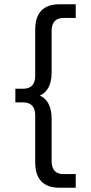

<svg xmlns="http://www.w3.org/2000/svg" viewBox="-20 -751 427 900"><path d="M335 65V129H259Q145 129 145 9V-210Q145 -271 88 -271H52V-335H88Q145 -335 145 -396V-611Q145 -731 259 -731H335V-667H279Q222 -667 222 -606V-412Q222 -328 167 -303Q222 -278 222 -194V4Q222 65 278 65Z"/></svg>

Font: Wix Madefor Text
Style: Regular
Weight: 400
Designer: Dalton Maag Ltd
Foundry: Dalton Maag Ltd
Version: Version 3.100